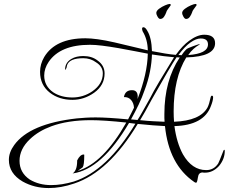

<svg xmlns="http://www.w3.org/2000/svg" viewBox="-20 -866 1159 973"><path d="M227 87Q154 87 95 54Q25 13 25 -56Q25 -94 52 -131Q130 -239 369 -266Q390 -268 414 -269.5Q438 -271 465 -271Q495 -271 536 -268.5Q577 -266 629 -261Q637 -276 644.5 -291Q652 -306 659 -320Q658 -343 644.5 -359Q631 -375 608 -374Q614 -409 649 -409Q683 -409 677 -364Q727 -492 729 -594Q704 -599 667 -606Q630 -613 581 -622Q535 -630 498.5 -634.5Q462 -639 436 -639Q286 -639 227 -553Q204 -519 204 -483Q204 -430 250 -398Q290 -372 347 -372Q374 -372 400 -380Q426 -388 449 -404Q501 -441 501 -494Q501 -529 467 -550Q439 -571 402 -571Q332 -571 320 -536L317 -522Q315 -517 311 -511Q310 -512 310 -515Q310 -548 341 -567Q354 -575 369.5 -578.5Q385 -582 402 -582Q446 -582 475 -559Q510 -534 510 -494Q510 -434 457 -396Q406 -360 347 -360Q280 -360 233 -396Q183 -435 183 -502Q183 -541 204 -577Q261 -672 413 -672Q439 -672 476 -667Q513 -662 561 -651L729 -611Q728 -666 703 -707Q700 -715 700 -720Q700 -728 707 -728Q717 -728 727 -709Q748 -675 750 -607Q785 -600 815.5 -595Q846 -590 871 -588Q905 -635 938 -659Q980 -690 1015 -690Q1070 -690 1070 -647Q1070 -579 924 -575Q860 -471 860 -301Q860 -288 860.5 -275Q861 -262 862 -249Q995 -254 1032 -322Q1036 -330 1040 -343Q1044 -356 1048 -375Q1050 -381 1054 -381Q1060 -381 1060 -373Q1060 -357 1049 -329Q1013 -231 864 -227Q875 -143 907 -84Q953 -4 1025 -4Q1064 -4 1086 -38Q1088 -40 1113 -104Q1115 -107 1117 -107Q1119 -107 1119 -101Q1119 -60 1090 -25Q1059 9 1019 9H1013Q1010 8 1007 8Q986 8 983 33Q979 60 974 60Q969 60 964 56Q836 -32 816 -227Q789 -228 754.5 -231Q720 -234 678 -238Q531 6 356 64Q289 87 227 87ZM900 -586Q912 -604 923 -615Q927 -619 935 -622.5Q943 -626 956 -631Q970 -636 978.5 -639Q987 -642 992 -642Q993 -642 993 -641Q993 -641 992.5 -641Q992 -641 991 -640Q975 -631 960.5 -618Q946 -605 934 -587Q1034 -594 1034 -641Q1034 -671 997 -671Q974 -671 945.5 -651Q917 -631 884 -587Q888 -587 892 -587Q896 -587 900 -586ZM677 -258Q687 -273 702 -300Q717 -327 739 -366Q757 -402 788 -454Q819 -506 862 -576Q837 -578 809.5 -581.5Q782 -585 750 -590Q749 -550 740 -503.5Q731 -457 712 -407Q700 -372 682.5 -335.5Q665 -299 644 -261ZM814 -249Q813 -258 813 -268Q813 -278 813 -288Q813 -458 891 -575Q887 -575 883 -575Q879 -575 875 -576Q860 -554 828.5 -500.5Q797 -447 748 -360Q730 -326 715.5 -300.5Q701 -275 690 -257Q728 -253 759 -251.5Q790 -250 814 -249ZM239 72Q293 72 354 54Q522 0 666 -239L634 -243Q495 -7 348 13Q371 -2 371 -51V-53Q386 -83 404 -83Q407 -83 407 -81Q407 -29 399 -18L374 0Q503 -39 620 -245Q506 -257 441 -257Q324 -257 240 -226Q175 -202 132 -161Q79 -111 79 -51Q79 9 131 44Q178 72 239 72ZM923 -770Q916 -770 909.5 -781.5Q903 -793 903 -800Q903 -811 917 -821.5Q931 -832 947.5 -839Q964 -846 971 -846Q975 -846 976 -843V-839Q968 -827 961.5 -819Q955 -811 953 -802Q950 -793 942.5 -781.5Q935 -770 923 -770ZM792 -770Q785 -770 778.5 -781.5Q772 -793 772 -800Q772 -811 786 -821.5Q800 -832 816.5 -839Q833 -846 840 -846Q844 -846 845 -843V-839Q837 -827 830.5 -819Q824 -811 822 -802Q819 -793 811.5 -781.5Q804 -770 792 -770Z"/></svg>

Font: Lavishly Yours
Style: Regular
Weight: 400
Designer: Robert E. Leuschke
Foundry: Robert E. Leuschke
Version: Version 1.010; ttfautohint (v1.8.3)